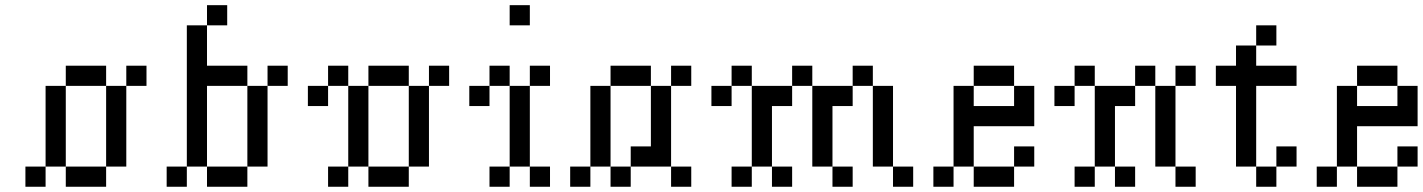

<svg xmlns="http://www.w3.org/2000/svg" viewBox="-20 -712 5425 732"><path d="M76.9 -76.9H153.8V0H76.9ZM153.8 -153.8H230.8V-76.9H153.8ZM153.8 -230.8H230.8V-153.8H153.8ZM153.8 -307.7H230.8V-230.8H153.8ZM153.8 -384.6H230.8V-307.7H153.8ZM230.8 -76.9H307.7V0H230.8ZM307.7 -76.9H384.6V0H307.7ZM384.6 -153.8H461.5V-76.9H384.6ZM384.6 -230.8H461.5V-153.8H384.6ZM384.6 -307.7H461.5V-230.8H384.6ZM384.6 -384.6H461.5V-307.7H384.6ZM230.8 -461.5H307.7V-384.6H230.8ZM307.7 -461.5H384.6V-384.6H307.7ZM461.5 -461.5H538.5V-384.6H461.5Z M615.4 -76.9H692.3V0H615.4ZM692.3 -153.8H769.2V-76.9H692.3ZM692.3 -230.8H769.2V-153.8H692.3ZM692.3 -307.7H769.2V-230.8H692.3ZM692.3 -384.6H769.2V-307.7H692.3ZM692.3 -461.5H769.2V-384.6H692.3ZM692.3 -538.5H769.2V-461.5H692.3ZM692.3 -615.4H769.2V-538.5H692.3ZM769.2 -692.3H846.2V-615.4H769.2ZM769.2 -461.5H846.2V-384.6H769.2ZM846.2 -461.5H923.1V-384.6H846.2ZM1000 -461.5H1076.9V-384.6H1000ZM923.1 -384.6H1000V-307.7H923.1ZM923.1 -307.7H1000V-230.8H923.1ZM923.1 -230.8H1000V-153.8H923.1ZM923.1 -153.8H1000V-76.9H923.1ZM769.2 -76.9H846.2V0H769.2ZM846.2 -76.9H923.1V0H846.2Z M1153.8 -384.6H1230.8V-307.7H1153.8ZM1230.8 -461.5H1307.7V-384.6H1230.8ZM1307.7 -384.6H1384.6V-307.7H1307.7ZM1615.4 -461.5H1692.3V-384.6H1615.4ZM1538.5 -384.6H1615.4V-307.7H1538.5ZM1538.5 -307.7H1615.4V-230.8H1538.5ZM1538.5 -230.8H1615.4V-153.8H1538.5ZM1538.5 -153.8H1615.4V-76.9H1538.5ZM1307.7 -307.7H1384.6V-230.8H1307.7ZM1307.7 -153.8H1384.6V-76.9H1307.7ZM1307.7 -230.8H1384.6V-153.8H1307.7ZM1461.5 -76.9H1538.5V0H1461.5ZM1384.6 -76.9H1461.5V0H1384.6ZM1230.8 -76.9H1307.7V0H1230.8ZM1384.6 -461.5H1461.5V-384.6H1384.6ZM1461.5 -461.5H1538.5V-384.6H1461.5Z M1846.2 -76.9H1923.1V0H1846.2ZM2000 -76.9H2076.9V0H2000ZM1923.1 -153.8H2000V-76.9H1923.1ZM1923.1 -230.8H2000V-153.8H1923.1ZM1923.1 -307.7H2000V-230.8H1923.1ZM1923.1 -384.6H2000V-307.7H1923.1ZM1846.2 -461.5H1923.1V-384.6H1846.2ZM1769.2 -384.6H1846.2V-307.7H1769.2ZM1923.1 -692.3H2000V-615.4H1923.1ZM2000 -461.5H2076.9V-384.6H2000Z M2153.8 -76.9H2230.8V0H2153.8ZM2230.8 -153.8H2307.7V-76.9H2230.8ZM2230.8 -230.8H2307.7V-153.8H2230.8ZM2230.8 -307.7H2307.7V-230.8H2230.8ZM2230.8 -384.6H2307.7V-307.7H2230.8ZM2307.7 -461.5H2384.6V-384.6H2307.7ZM2384.6 -461.5H2461.5V-384.6H2384.6ZM2538.5 -461.5H2615.4V-384.6H2538.5ZM2461.5 -384.6H2538.5V-307.7H2461.5ZM2461.5 -307.7H2538.5V-230.8H2461.5ZM2461.5 -230.8H2538.5V-153.8H2461.5ZM2461.5 -153.8H2538.5V-76.9H2461.5ZM2307.7 -76.9H2384.6V0H2307.7ZM2384.6 -153.8H2461.5V-76.9H2384.6ZM2538.5 -76.9H2615.4V0H2538.5Z M2769.2 -76.9H2846.2V0H2769.2ZM2923.1 -76.9H3000V0H2923.1ZM2846.2 -153.8H2923.1V-76.9H2846.2ZM2846.2 -230.8H2923.1V-153.8H2846.2ZM2846.2 -307.7H2923.1V-230.8H2846.2ZM2846.2 -384.6H2923.1V-307.7H2846.2ZM2769.2 -461.5H2846.2V-384.6H2769.2ZM2692.3 -384.6H2769.2V-307.7H2692.3ZM2923.1 -384.6H3000V-307.7H2923.1ZM3000 -461.5H3076.9V-384.6H3000ZM3076.9 -384.6H3153.8V-307.7H3076.9ZM3076.9 -307.7H3153.8V-230.8H3076.9ZM3076.9 -230.8H3153.8V-153.8H3076.9ZM3076.9 -153.8H3153.8V-76.9H3076.9ZM3153.8 -76.9H3230.8V0H3153.8ZM3153.8 -384.6H3230.8V-307.7H3153.8ZM3230.8 -461.5H3307.7V-384.6H3230.8ZM3307.7 -384.6H3384.6V-307.7H3307.7ZM3307.7 -307.7H3384.6V-230.8H3307.7ZM3307.7 -230.8H3384.6V-153.8H3307.7ZM3307.7 -153.8H3384.6V-76.9H3307.7ZM3384.6 -76.9H3461.5V0H3384.6Z M3538.5 -76.9H3615.4V0H3538.5ZM3692.3 -76.9H3769.2V0H3692.3ZM3769.2 -76.9H3846.2V0H3769.2ZM3615.4 -153.8H3692.3V-76.9H3615.4ZM3615.4 -230.8H3692.3V-153.8H3615.4ZM3615.4 -307.7H3692.3V-230.8H3615.4ZM3615.4 -384.6H3692.3V-307.7H3615.4ZM3692.3 -461.5H3769.2V-384.6H3692.3ZM3769.2 -461.5H3846.2V-384.6H3769.2ZM3846.2 -384.6H3923.1V-307.7H3846.2ZM3846.2 -307.7H3923.1V-230.8H3846.2ZM3769.2 -307.7H3846.2V-230.8H3769.2ZM3692.3 -307.7H3769.2V-230.8H3692.3ZM3846.2 -153.8H3923.1V-76.9H3846.2Z M4076.9 -76.9H4153.8V0H4076.9ZM4230.8 -76.9H4307.7V0H4230.8ZM4153.8 -153.8H4230.8V-76.9H4153.8ZM4153.8 -230.8H4230.8V-153.8H4153.8ZM4153.8 -307.7H4230.8V-230.8H4153.8ZM4153.8 -384.6H4230.8V-307.7H4153.8ZM4076.9 -461.5H4153.8V-384.6H4076.9ZM4000 -384.6H4076.9V-307.7H4000ZM4230.8 -384.6H4307.7V-307.7H4230.8ZM4307.7 -461.5H4384.6V-384.6H4307.7ZM4384.6 -384.6H4461.5V-307.7H4384.6ZM4384.6 -307.7H4461.5V-230.8H4384.6ZM4384.6 -230.8H4461.5V-153.8H4384.6ZM4384.6 -153.8H4461.5V-76.9H4384.6ZM4461.5 -76.9H4538.5V0H4461.5ZM4461.5 -461.5H4538.5V-384.6H4461.5Z M4846.2 -153.8H4923.1V-76.9H4846.2ZM4769.2 -76.9H4846.2V0H4769.2ZM4692.3 -153.8H4769.2V-76.9H4692.3ZM4692.3 -230.8H4769.2V-153.8H4692.3ZM4692.3 -307.7H4769.2V-230.8H4692.3ZM4692.3 -384.6H4769.2V-307.7H4692.3ZM4615.4 -461.5H4692.3V-384.6H4615.4ZM4769.2 -461.5H4846.2V-384.6H4769.2ZM4692.3 -538.5H4769.2V-461.5H4692.3ZM4769.2 -615.4H4846.2V-538.5H4769.2ZM4692.3 -461.5H4769.2V-384.6H4692.3ZM4846.2 -461.5H4923.1V-384.6H4846.2Z M5000 -76.9H5076.9V0H5000ZM5153.8 -76.9H5230.8V0H5153.8ZM5230.8 -76.9H5307.7V0H5230.8ZM5076.9 -153.8H5153.8V-76.9H5076.9ZM5076.9 -230.8H5153.8V-153.8H5076.9ZM5076.9 -307.7H5153.8V-230.8H5076.9ZM5076.9 -384.6H5153.8V-307.7H5076.9ZM5153.8 -461.5H5230.8V-384.6H5153.8ZM5230.8 -461.5H5307.7V-384.6H5230.8ZM5307.7 -384.6H5384.6V-307.7H5307.7ZM5307.7 -307.7H5384.6V-230.8H5307.7ZM5230.8 -307.7H5307.7V-230.8H5230.8ZM5153.8 -307.7H5230.8V-230.8H5153.8ZM5307.7 -153.8H5384.6V-76.9H5307.7Z"/></svg>

Font: Jacquarda Bastarda 9
Style: Regular
Weight: 400
Designer: Sarah Cadigan-Fried
Version: Version 1.000; ttfautohint (v1.8.4.7-5d5b)